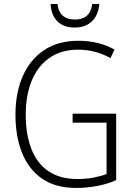

<svg xmlns="http://www.w3.org/2000/svg" viewBox="-20 -928 666 958"><path d="M342.3 -360.8H559.6V-28.8Q514.2 -9.3 463.1 0.2Q412.1 9.8 359.4 9.8Q258.3 9.8 191.4 -35.6Q124.5 -81.1 90.8 -163.3Q57.1 -245.6 57.1 -356Q57.1 -464.4 93.5 -547.6Q129.9 -630.9 200 -677.7Q270 -724.6 371.1 -724.6Q420.4 -724.6 465.1 -714.1Q509.8 -703.6 551.3 -680.7L531.2 -638.2Q491.2 -660.2 451.2 -670.2Q411.1 -680.2 370.6 -680.2Q285.6 -680.2 227.1 -639.4Q168.5 -598.6 138.4 -525.6Q108.4 -452.6 108.4 -356Q108.4 -255.9 137 -183.8Q165.5 -111.8 222.7 -73.2Q279.8 -34.7 365.7 -34.7Q408.2 -34.7 444.8 -41.5Q481.4 -48.3 511.7 -59.6V-315.9H342.3ZM475.6 -908.2Q472.7 -872.1 457.5 -845.7Q442.4 -819.3 416 -804.9Q389.6 -790.5 353 -790.5Q298.8 -790.5 267.3 -820.8Q235.8 -851.1 232.4 -908.2H267.1Q269.5 -882.8 280 -865.5Q290.5 -848.1 309.1 -839.4Q327.6 -830.6 354 -830.6Q379.9 -830.6 398.2 -839.6Q416.5 -848.6 427 -866.2Q437.5 -883.8 439.9 -908.2Z"/></svg>

Font: Open Sans SemiCondensed Light
Style: Regular
Weight: 300
Width: 4
Designer: Monotype Design Team
Foundry: Monotype Imaging Inc.
Version: Version 3.000